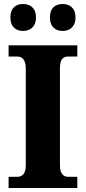

<svg xmlns="http://www.w3.org/2000/svg" viewBox="-20 -941 429 961"><path d="M294 -786C325 -786 358 -804 358 -854C358 -904 325 -921 294 -921C260 -921 230 -904 230 -854C230 -804 260 -786 294 -786ZM95 -786C128 -786 160 -804 160 -854C160 -904 128 -921 95 -921C63 -921 32 -904 32 -854C32 -804 63 -786 95 -786ZM23 0H367V-56H321C299 -56 280 -71 280 -112V-599C280 -645 296 -658 321 -658H367V-714H23V-658H67C88 -658 109 -645 109 -599V-111C109 -69 88 -56 67 -56H23Z"/></svg>

Font: Noto Serif Bengali SemiCondensed ExtraBold
Style: Regular
Weight: 800
Width: 4
Designer: Juan Bruce, Universal Thirst, Indian Type Foundry and the Monotype Design Team.
Foundry: Monotype Imaging Inc.
Version: Version 2.003